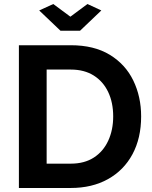

<svg xmlns="http://www.w3.org/2000/svg" viewBox="-20 -935 756 955"><path d="M74 0V-710H332Q448 -710 526 -662.5Q604 -615 643 -534.5Q682 -454 682 -356Q682 -248 639 -168Q596 -88 517 -44Q438 0 332 0ZM543 -356Q543 -425 518 -477.5Q493 -530 446 -559.5Q399 -589 332 -589H212V-121H332Q400 -121 447 -151.5Q494 -182 518.5 -235.5Q543 -289 543 -356ZM245 -915 330 -852 415 -915 484 -883 378 -782H281L175 -883Z"/></svg>

Font: Raleway
Style: Bold
Weight: 700
Designer: Matt McInerney, Pablo Impallari, Rodrigo Fuenzalida
Foundry: Matt McInerney, Pablo Impallari, Rodrigo Fuenzalida
Version: Version 4.026